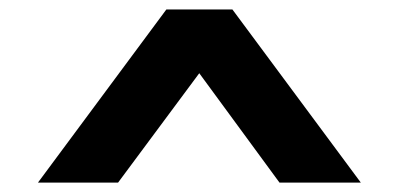

<svg xmlns="http://www.w3.org/2000/svg" viewBox="-20 -753 855 412"><path d="M61.4 -361.1 337 -732.7H478.7L754.3 -361.1H579.8L360.2 -660.5L456.9 -662.3L233.3 -361.1Z"/></svg>

Font: Lexend Tera
Style: Regular
Weight: 400
Designer: Bonnie Shaver-Troup, Thomas Jockin
Foundry: Lexend
Version: Version 1.007